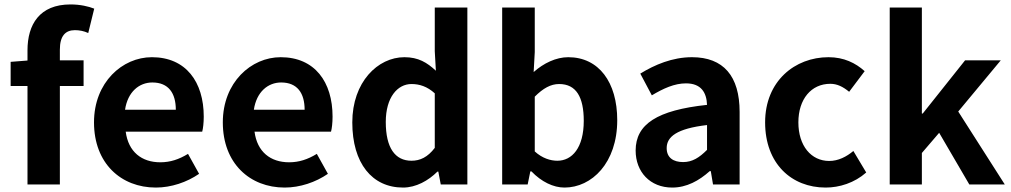

<svg xmlns="http://www.w3.org/2000/svg" viewBox="-20 -832 4558 866"><path d="M28 -444H104V0H250V-444H357V-560H250V-608C250 -670 275 -696 318 -696C338 -696 359 -692 378 -683L405 -793C380 -803 342 -812 298 -812C158 -812 104 -721 104 -605V-559L28 -553Z M683 14C752 14 823 -10 878 -48L828 -138C787 -113 748 -100 703 -100C619 -100 559 -147 547 -238H892C896 -252 899 -279 899 -306C899 -462 819 -574 665 -574C532 -574 404 -461 404 -280C404 -95 526 14 683 14ZM544 -337C556 -418 608 -460 667 -460C740 -460 773 -412 773 -337Z M1264 14C1333 14 1404 -10 1459 -48L1409 -138C1368 -113 1329 -100 1284 -100C1200 -100 1140 -147 1128 -238H1473C1477 -252 1480 -279 1480 -306C1480 -462 1400 -574 1246 -574C1113 -574 985 -461 985 -280C985 -95 1107 14 1264 14ZM1125 -337C1137 -418 1189 -460 1248 -460C1321 -460 1354 -412 1354 -337Z M1798 14C1856 14 1912 -17 1953 -58H1957L1968 0H2088V-798H1941V-601L1946 -513C1906 -550 1867 -574 1804 -574C1684 -574 1569 -462 1569 -280C1569 -96 1658 14 1798 14ZM1836 -107C1762 -107 1720 -165 1720 -282C1720 -393 1773 -453 1836 -453C1872 -453 1907 -442 1941 -411V-165C1909 -123 1875 -107 1836 -107Z M2526 14C2649 14 2764 -97 2764 -290C2764 -461 2681 -574 2543 -574C2488 -574 2432 -547 2387 -507L2392 -597V-798H2245V0H2360L2372 -59H2377C2422 -12 2476 14 2526 14ZM2494 -107C2463 -107 2426 -118 2392 -149V-396C2430 -434 2464 -453 2502 -453C2579 -453 2613 -394 2613 -287C2613 -165 2560 -107 2494 -107Z M3012 14C3077 14 3133 -17 3181 -60H3186L3196 0H3316V-327C3316 -489 3243 -574 3101 -574C3013 -574 2933 -540 2868 -500L2920 -402C2972 -433 3022 -456 3074 -456C3143 -456 3167 -414 3169 -359C2944 -335 2847 -272 2847 -153C2847 -57 2912 14 3012 14ZM3061 -101C3018 -101 2987 -120 2987 -164C2987 -215 3032 -252 3169 -268V-156C3134 -121 3103 -101 3061 -101Z M3704 14C3766 14 3834 -7 3887 -54L3829 -151C3798 -125 3761 -106 3720 -106C3639 -106 3581 -174 3581 -280C3581 -385 3639 -454 3725 -454C3756 -454 3782 -441 3810 -418L3880 -511C3839 -548 3786 -574 3717 -574C3565 -574 3431 -466 3431 -280C3431 -94 3550 14 3704 14Z M3993 0H4138V-142L4216 -233L4352 0H4512L4302 -329L4494 -560H4333L4142 -320H4138V-798H3993Z"/></svg>

Font: Source Han Sans KR
Style: Bold
Weight: 700
Designer: Ryoko NISHIZUKA 西塚涼子 (kana, bopomofo & ideographs); Paul D. Hunt (Latin, Greek & Cyrillic); Sandoll Communications 산돌커뮤니
Foundry: Adobe
Version: Version 2.004;hotconv 1.0.118;makeotfexe 2.5.65603